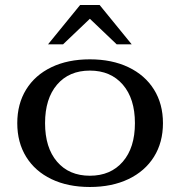

<svg xmlns="http://www.w3.org/2000/svg" viewBox="-20 -737 719 767"><path d="M49 -245Q49 -322 84.5 -379.5Q120 -437 185.5 -468.5Q251 -500 339 -500Q427 -500 493 -468.5Q559 -437 595 -379.5Q631 -322 631 -245Q631 -168 595 -110.5Q559 -53 493 -21.5Q427 10 339 10Q251 10 185.5 -21.5Q120 -53 84.5 -110.5Q49 -168 49 -245ZM519 -245Q519 -343 470.5 -399Q422 -455 339 -455Q256 -455 208 -399Q160 -343 160 -245Q160 -147 208 -91Q256 -35 339 -35Q422 -35 470.5 -91Q519 -147 519 -245ZM300 -717H378L506 -560H446L339 -662L232 -560H172Z"/></svg>

Font: Fahkwang Medium
Style: Regular
Weight: 500
Version: Version 1.000; ttfautohint (v1.6)